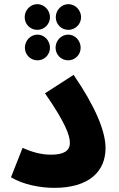

<svg xmlns="http://www.w3.org/2000/svg" viewBox="-20 -900 575 926"><path d="M160 -756C193 -756 221 -783 221 -817C221 -851 193 -880 160 -880C126 -880 99 -851 99 -817C99 -783 126 -756 160 -756ZM310 -756C343 -756 371 -783 371 -817C371 -851 343 -880 310 -880C276 -880 249 -851 249 -817C249 -783 276 -756 310 -756ZM161 -609C194 -609 221 -636 221 -670C221 -704 194 -733 161 -733C127 -733 100 -704 100 -670C100 -636 127 -609 161 -609ZM309 -609C342 -609 369 -636 369 -670C369 -704 342 -733 309 -733C275 -733 248 -704 248 -670C248 -636 275 -609 309 -609ZM33 -45C93 -9 175 6 242 6C407 6 489 -71 489 -186C489 -268 439 -387 335 -539L197 -450C295 -309 317 -247 317 -211C317 -172 287 -154 226 -154C178 -154 133 -167 89 -187Z"/></svg>

Font: Noto Sans Arabic UI XBd
Style: Regular
Weight: 800
Designer: Monotype Design Team, Nadine Chahine and Nizar Qandah
Foundry: Monotype Imaging Inc.
Version: Version 2.010